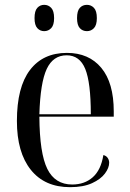

<svg xmlns="http://www.w3.org/2000/svg" viewBox="-20 -765 537 795"><path d="M270 10Q165 10 107.5 -62Q50 -134 50 -264Q50 -404 104 -475Q158 -546 257 -546Q348 -546 399.5 -484Q451 -422 451 -304V-282H143Q144 -130 176 -65.5Q208 -1 279 -1Q330 -1 364 -31Q398 -61 408 -123Q420 -120 426 -111Q432 -102 432 -91Q432 -70 414.5 -46.5Q397 -23 361 -6.5Q325 10 270 10ZM356 -292Q356 -423 333 -479.5Q310 -536 256 -536Q200 -536 173.5 -479.5Q147 -423 143 -292ZM340 -636Q322 -636 310.5 -648.5Q299 -661 299 -690Q299 -720 310.5 -732.5Q322 -745 340 -745Q357 -745 369 -732.5Q381 -720 381 -690Q381 -661 369 -648.5Q357 -636 340 -636ZM163 -636Q146 -636 134.5 -648.5Q123 -661 123 -690Q123 -720 134.5 -732.5Q146 -745 163 -745Q180 -745 192 -732.5Q204 -720 204 -690Q204 -661 192 -648.5Q180 -636 163 -636Z"/></svg>

Font: Noto Serif Display SemiCondensed
Style: Regular
Weight: 400
Width: 4
Designer: Monotype Design Team
Foundry: Monotype Imaging Inc.
Version: Version 2.009